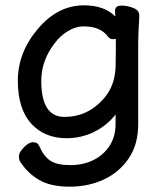

<svg xmlns="http://www.w3.org/2000/svg" viewBox="-20 -516 620 721"><path d="M503 -458V-456Q499 -381 499 -358V-50Q499 26 463.5 78.5Q428 131 370 158Q312 185 241.5 185Q171 185 127.5 160Q84 135 55 90Q51 83 51 70Q51 57 69.5 37.5Q88 18 105 18Q122 18 128 34Q145 72 170 88Q195 104 244 104Q293 104 331 85Q369 66 391.5 31.5Q414 -3 414 -51V-86Q381 -44 333 -20.5Q285 3 230 3Q147 3 97 -52Q47 -107 47 -213Q47 -319 122 -407.5Q197 -496 295 -496Q372 -496 413 -454L412 -474V-475Q412 -495 435.5 -495Q459 -495 481 -486Q503 -477 503 -458ZM135 -212Q135 -77 222 -77Q309 -77 369 -145Q411 -192 414 -263Q415 -290 415 -324V-370Q411 -369 402 -369Q393 -369 385 -379Q357 -417 294 -417Q265 -417 235.5 -399.5Q206 -382 184 -352Q135 -288 135 -212Z"/></svg>

Font: LXGW ZhenKai
Style: Regular
Weight: 400
Designer: LXGW / Fontworks Inc.
Foundry: LXGW / Fontworks Inc.
Version: Version 0.800;June 8, 2025